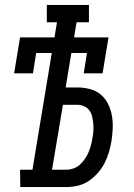

<svg xmlns="http://www.w3.org/2000/svg" viewBox="-20 -755 540 775"><path d="M62 0 61 -70H111L189 -541H126L113 -459H37L61 -604H200L210 -665H169V-735H339V-665H289L279 -604H418L394 -459H318L331 -541H268L245 -402H292Q318 -402 343 -395.5Q368 -389 386.5 -373.5Q405 -358 416 -336Q427 -314 431.5 -289Q436 -264 435 -238Q434 -212 430 -186Q426 -163 419.5 -140.5Q413 -118 402 -96.5Q391 -75 374.5 -56.5Q358 -38 338 -24.5Q318 -11 294.5 -5.5Q271 0 248 0ZM248 -70Q262 -70 276.5 -75Q291 -80 302.5 -90.5Q314 -101 323 -114Q332 -127 337.5 -140.5Q343 -154 347 -168.5Q351 -183 353 -197Q356 -212 357 -227Q358 -242 356.5 -256Q355 -270 352 -284Q349 -298 341 -309Q333 -320 320 -326Q307 -332 293 -332H234L190 -70Z"/></svg>

Font: Iosevka Curly Slab
Style: Italic
Weight: 400
Italic angle: -9°
Monospace: yes
Designer: Belleve Invis
Foundry: Belleve Invis
Version: Version 22.1.2; ttfautohint (v1.8.4)